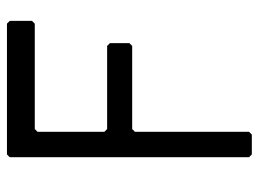

<svg xmlns="http://www.w3.org/2000/svg" viewBox="-116 -628 744 552"><g transform="rotate(-90 256.0 -352.0)"><path d="M88 0 80 -8V-696L88 -704H464L472 -696V-632L464 -624H161L153 -616V-424L161 -416H400L408 -408V-352L400 -344H161L153 -336V-8L145 0Z"/></g></svg>

Font: Hasubi Mono
Style: Regular
Weight: 400
Designer: Eli Heuer
Foundry: Eli Heuer
Version: Version 1.000